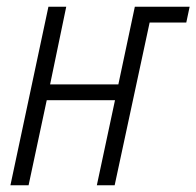

<svg xmlns="http://www.w3.org/2000/svg" viewBox="-20 -551 584 571"><path d="M11 0H65L119 -253H322L268 0H321L425 -484H534L544 -531H381L332 -300H129L177 -531H124Z"/></svg>

Font: Noto Sans Condensed Light
Style: Italic
Weight: 300
Width: 3
Italic angle: -12°
Designer: Monotype Design Team
Foundry: Monotype Imaging Inc.
Version: Version 2.013